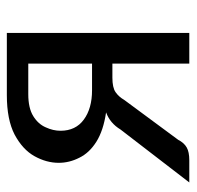

<svg xmlns="http://www.w3.org/2000/svg" viewBox="-26 -520 546 533"><g transform="rotate(-90 246.5 -253.0)"><path d="M422 0H337V-213.5H298Q270.5 -213.5 257.8 -204.8Q245 -196 236 -180.5L125.5 -31Q117 -14.5 104.2 -7.2Q91.5 0 68.5 0H7L154 -191Q171.5 -220 201.5 -231Q151 -238.5 120 -258Q89 -277.5 75.5 -305.5Q61.5 -333 61.5 -362.5Q61.5 -396.5 79.8 -429.5Q98 -462.5 140 -485Q181.5 -506.5 249.5 -506.5H422ZM337 -270V-447H252Q213.5 -447 191.2 -433.2Q169 -419.5 160 -398.5Q150.5 -378 150.5 -357.5Q150.5 -315.5 181.5 -292.8Q212.5 -270 263 -270Z"/></g></svg>

Font: Verano Sans
Style: Regular
Weight: 400
Designer: Lukasz Dziedzic with Adam Twardoch and Botio Nikoltchev
Foundry: tyPoland Lukasz Dziedzic
Version: Version 3.001;December 28, 2019;FontCreator 12.0.0.2547 64-b